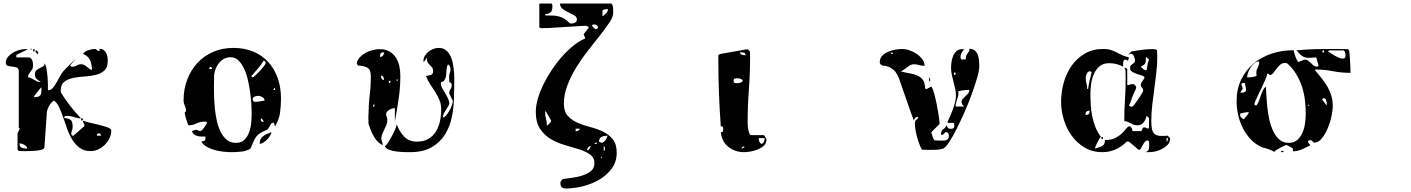

<svg xmlns="http://www.w3.org/2000/svg" viewBox="-20 -840 8040 1094"><path d="M160 -560Q159 -557 156.5 -557Q154 -557 153 -560Q153 -563 157 -563Q161 -563 160 -560ZM453 -153Q465 -147 491.5 -141Q518 -135 545 -128.5Q572 -122 593 -114Q614 -106 614 -97Q614 -74 604 -53Q594 -32 577.5 -15.5Q561 1 540 11Q519 21 497 21Q460 21 435 3Q410 -15 392.5 -43Q375 -71 363 -105Q351 -139 340 -171Q329 -203 317 -229Q305 -255 287 -267Q272 -257 260.5 -237.5Q249 -218 247 -200L233 0Q232 9 215 13.5Q198 18 176.5 19.5Q155 21 135 21Q115 21 108 21L87 20L80 13V-80L93 -107L87 -113V-433Q87 -451 75.5 -455Q64 -459 50 -460.5Q36 -462 24.5 -465Q13 -468 13 -484Q13 -501 24.5 -515Q36 -529 52.5 -539Q69 -549 87.5 -554.5Q106 -560 120 -560H140L73 -527V-513H140Q150 -513 156 -507.5Q162 -502 164.5 -494.5Q167 -487 167.5 -478.5Q168 -470 168 -464Q168 -453 163.5 -445.5Q159 -438 154 -431.5Q149 -425 144.5 -418.5Q140 -412 140 -403V-400Q150 -399 158 -394.5Q166 -390 174 -385.5Q182 -381 190 -377Q198 -373 207 -373H213Q192 -385 185.5 -393Q179 -401 179 -418Q179 -433 188.5 -440.5Q198 -448 209 -453Q220 -458 228 -463.5Q236 -469 233 -480Q241 -471 245 -448Q249 -425 251 -400Q253 -375 253 -353.5Q253 -332 253 -327Q254 -326 257 -326Q270 -326 281 -339Q292 -352 302 -369.5Q312 -387 321.5 -405Q331 -423 340 -433Q344 -438 354.5 -448.5Q365 -459 376.5 -470.5Q388 -482 398.5 -492.5Q409 -503 413 -507L380 -467Q382 -461 385.5 -460.5Q389 -460 393 -460Q407 -460 417.5 -467Q428 -474 443 -474Q453 -474 461.5 -469Q470 -464 477 -458Q484 -452 490.5 -447Q497 -442 504 -442Q504 -472 493.5 -496.5Q483 -521 453 -533Q461 -546 482 -553.5Q503 -561 518 -561Q528 -561 532.5 -555Q537 -549 547 -549V-562Q561 -562 570 -555.5Q579 -549 584.5 -539Q590 -529 592 -517Q594 -505 594 -493Q594 -455 574 -437.5Q554 -420 524.5 -413Q495 -406 460 -404Q425 -402 395.5 -395.5Q366 -389 346 -373.5Q326 -358 326 -323Q326 -316 327 -313Q353 -271 379.5 -237Q406 -203 440 -167Q439 -166 437 -166Q420 -166 401 -173Q382 -180 362 -180Q357 -180 351.5 -178.5Q346 -177 346 -170Q346 -168 347 -167Q375 -165 384.5 -155Q394 -145 394 -117Q394 -106 390 -96.5Q386 -87 386 -76Q386 -74 387 -73Q388 -68 393 -67Q394 -66 397 -66L427 -92Q438 -102 448 -110.5Q458 -119 460 -120L461 -126Q461 -133 457 -138Q453 -143 453 -150ZM173 -547Q168 -547 168 -553.5Q168 -560 173 -560Q178 -560 178 -553.5Q178 -547 173 -547ZM193 -547Q198 -547 198 -540Q198 -533 193 -533Q188 -533 188 -540H187Q182 -540 182 -546.5Q182 -553 187 -553Q192 -553 192 -547ZM216 -343Q215 -343 208 -334.5Q201 -326 193 -316Q185 -306 178.5 -297Q172 -288 172 -286Q188 -286 197 -289Q206 -292 210.5 -298.5Q215 -305 215.5 -316Q216 -327 216 -343ZM447 -153Q442 -153 442 -160Q442 -167 447 -167Q452 -167 452 -160Q452 -153 447 -153ZM555 -67Q555 -80 543 -80Q532 -80 532 -67ZM135 7Q135 -6 119 -14.5Q103 -23 91 -23Q91 -3 104 2Q117 7 135 7Z M1040 -210Q1040 -222 1033 -237.5Q1026 -253 1026 -269Q1026 -331 1046.5 -385.5Q1067 -440 1104 -480.5Q1141 -521 1193.5 -544Q1246 -567 1310 -567Q1374 -567 1424.5 -545.5Q1475 -524 1509.5 -485.5Q1544 -447 1562.5 -394.5Q1581 -342 1581 -280Q1581 -235 1575.5 -196.5Q1570 -158 1547 -120Q1547 -122 1544 -130Q1541 -138 1540 -140Q1540 -141 1537 -141Q1530 -141 1525.5 -135.5Q1521 -130 1517.5 -123Q1514 -116 1510 -109.5Q1506 -103 1500 -100Q1476 -90 1462.5 -81.5Q1449 -73 1440.5 -62Q1432 -51 1425 -34.5Q1418 -18 1407 7Q1383 21 1355 24Q1327 27 1300 27Q1280 27 1255 24.5Q1230 22 1205.5 15.5Q1181 9 1160 -2.5Q1139 -14 1127 -33Q1147 -37 1149 -41.5Q1151 -46 1151 -62Q1140 -62 1128 -62Q1116 -62 1105 -65Q1094 -68 1085.5 -74.5Q1077 -81 1073 -93L1093 -100H1100Q1102 -100 1110 -96.5Q1118 -93 1120 -93Q1126 -93 1132 -99.5Q1138 -106 1143.5 -114Q1149 -122 1153.5 -130Q1158 -138 1160 -140Q1158 -146 1153.5 -146.5Q1149 -147 1144 -147Q1121 -147 1099 -136.5Q1077 -126 1057 -126Q1054 -126 1053 -127Q1051 -132 1047.5 -141Q1044 -150 1041 -160Q1038 -170 1035.5 -180Q1033 -190 1033 -197V-200Q1034 -201 1037 -203.5Q1040 -206 1040 -207ZM1414 -192Q1414 -208 1412.5 -238.5Q1411 -269 1406.5 -305Q1402 -341 1394 -378Q1386 -415 1372.5 -445Q1359 -475 1340 -494.5Q1321 -514 1294 -514Q1274 -514 1257.5 -505.5Q1241 -497 1229 -482.5Q1217 -468 1209.5 -450Q1202 -432 1200 -413L1199 -337Q1199 -317 1200 -286Q1201 -255 1204.5 -220.5Q1208 -186 1215.5 -151.5Q1223 -117 1237 -89Q1251 -61 1272 -43.5Q1293 -26 1324 -26Q1355 -26 1373 -44Q1391 -62 1400 -87.5Q1409 -113 1411.5 -141.5Q1414 -170 1414 -192ZM1494 -480Q1494 -485 1491.5 -489.5Q1489 -494 1483 -494Q1481 -494 1480 -493Q1467 -468 1449 -448.5Q1431 -429 1413 -407Q1413 -400 1420 -400Q1424 -400 1436 -411Q1448 -422 1461 -436Q1474 -450 1484 -463Q1494 -476 1494 -480ZM1188 -447Q1188 -455 1180 -460Q1172 -455 1172 -447ZM1547 -340Q1538 -335 1538 -327H1547ZM1487 -270Q1487 -280 1474.5 -287Q1462 -294 1454 -294Q1443 -294 1431.5 -290Q1420 -286 1420 -273Q1420 -260 1433 -260H1440Q1443 -260 1449.5 -261Q1456 -262 1463.5 -263Q1471 -264 1477.5 -265Q1484 -266 1487 -267ZM1482 -145Q1482 -152 1477 -157.5Q1472 -163 1467 -167Q1466 -164 1466 -160Q1466 -145 1482 -145ZM1460 -23Q1460 -39 1466 -49Q1472 -59 1481.5 -66Q1491 -73 1503 -77.5Q1515 -82 1527 -87Q1522 -65 1501.5 -44.5Q1481 -24 1460 -20Z M2393 -493Q2393 -509 2401 -522.5Q2409 -536 2422 -546Q2435 -556 2450 -561.5Q2465 -567 2480 -567Q2507 -567 2524 -551.5Q2541 -536 2550.5 -512Q2560 -488 2564 -457.5Q2568 -427 2568.5 -397.5Q2569 -368 2568 -341.5Q2567 -315 2567 -299Q2567 -236 2555.5 -177.5Q2544 -119 2515.5 -73.5Q2487 -28 2438.5 -0.5Q2390 27 2317 27Q2305 27 2283 26.5Q2261 26 2238 23Q2215 20 2196.5 13Q2178 6 2173 -7Q2179 -9 2190.5 -26.5Q2202 -44 2213.5 -65.5Q2225 -87 2233 -107Q2241 -127 2240 -133Q2255 -92 2282 -62.5Q2309 -33 2356 -33Q2395 -33 2421.5 -49Q2448 -65 2464 -91Q2480 -117 2487 -150Q2494 -183 2494 -217Q2494 -246 2484 -269.5Q2474 -293 2460.5 -315Q2447 -337 2432 -359Q2417 -381 2407 -407Q2421 -409 2434.5 -413Q2448 -417 2448 -434Q2448 -448 2442 -455.5Q2436 -463 2429 -469.5Q2422 -476 2416.5 -485.5Q2411 -495 2413 -513Q2411 -509 2405 -500Q2399 -491 2393 -487ZM2160 -13Q2142 -22 2129.5 -36Q2117 -50 2108 -66Q2099 -82 2092.5 -99Q2086 -116 2080 -133Q2080 -136 2079.5 -145Q2079 -154 2079 -163.5Q2079 -173 2079 -181.5Q2079 -190 2080 -193Q2080 -247 2086.5 -297Q2093 -347 2093 -401Q2093 -422 2089 -434Q2085 -446 2076 -452.5Q2067 -459 2053 -462Q2039 -465 2020 -467Q2018 -468 2015.5 -473Q2013 -478 2013 -480Q2017 -500 2031.5 -515Q2046 -530 2065 -540Q2084 -550 2105 -555Q2126 -560 2144 -560Q2175 -560 2197.5 -547.5Q2220 -535 2234 -514.5Q2248 -494 2254.5 -467Q2261 -440 2261 -411Q2261 -376 2259 -346.5Q2257 -317 2253 -287Q2249 -257 2243 -223.5Q2237 -190 2230 -147V-224Q2224 -224 2215 -221.5Q2206 -219 2198.5 -214.5Q2191 -210 2185.5 -203.5Q2180 -197 2180 -190Q2180 -181 2183.5 -174Q2187 -167 2187 -157Q2187 -141 2181.5 -128Q2176 -115 2170 -102.5Q2164 -90 2158.5 -77.5Q2153 -65 2153 -50Q2153 -40 2156.5 -33Q2160 -26 2160 -17ZM2168 -542Q2153 -542 2149 -536Q2145 -530 2145 -516Q2157 -516 2162.5 -523.5Q2168 -531 2168 -542ZM2560 -267Q2559 -268 2556 -273.5Q2553 -279 2550 -286Q2547 -293 2544 -299Q2541 -305 2540 -307V-310Q2540 -322 2547 -332Q2554 -342 2554 -354Q2554 -361 2551.5 -365Q2549 -369 2540 -373L2539 -400Q2539 -415 2543 -424.5Q2547 -434 2547 -447Q2547 -464 2533 -473Q2532 -472 2529.5 -467Q2527 -462 2527 -460Q2526 -458 2525 -449.5Q2524 -441 2523.5 -430.5Q2523 -420 2522 -411Q2521 -402 2520 -400Q2513 -382 2508 -378Q2503 -374 2499.5 -374Q2496 -374 2494 -373.5Q2492 -373 2492 -363Q2492 -351 2499.5 -337.5Q2507 -324 2516 -309.5Q2525 -295 2532.5 -279Q2540 -263 2540 -247Q2540 -246 2537.5 -241Q2535 -236 2533 -233Q2527 -222 2515.5 -205Q2504 -188 2504 -171Q2512 -171 2522 -182.5Q2532 -194 2540.5 -209Q2549 -224 2554.5 -239.5Q2560 -255 2560 -264ZM2168 -385Q2168 -393 2164.5 -401Q2161 -409 2151 -409Q2151 -400 2154 -392.5Q2157 -385 2168 -385ZM2247 -387H2240V-380H2247ZM2200 -367Q2205 -367 2205 -373.5Q2205 -380 2200 -380Q2195 -380 2195 -373.5Q2195 -367 2200 -367ZM2113 -247Q2105 -242 2105 -233H2113Z M3460 -820Q3466 -820 3469 -813Q3472 -806 3473 -797Q3474 -788 3474 -779Q3474 -770 3474 -766Q3474 -744 3453 -712.5Q3432 -681 3401 -641.5Q3370 -602 3333.5 -556Q3297 -510 3266 -460Q3235 -410 3214 -356.5Q3193 -303 3193 -249Q3193 -204 3215.5 -179.5Q3238 -155 3271 -140.5Q3304 -126 3343.5 -116Q3383 -106 3416 -90Q3449 -74 3471.5 -46.5Q3494 -19 3494 30Q3494 82 3465.5 120.5Q3437 159 3394 184Q3351 209 3300.5 221.5Q3250 234 3206 234Q3189 234 3181 227Q3173 220 3173 200Q3173 196 3178 189.5Q3183 183 3187 180Q3205 177 3235.5 173.5Q3266 170 3295.5 161Q3325 152 3346 135.5Q3367 119 3367 90Q3367 58 3342.5 40.5Q3318 23 3280.5 11Q3243 -1 3200 -13Q3157 -25 3119.5 -47Q3082 -69 3057.5 -105.5Q3033 -142 3033 -203Q3033 -238 3045 -279Q3057 -320 3077.5 -361.5Q3098 -403 3125.5 -444Q3153 -485 3184 -519.5Q3215 -554 3248 -580.5Q3281 -607 3313 -620Q3314 -621 3314 -623Q3314 -626 3313 -627Q3313 -628 3310 -633.5Q3307 -639 3307 -640Q3306 -641 3306 -644Q3306 -646 3307 -647L3333 -680Q3334 -681 3334 -683Q3334 -686 3333 -687Q3331 -688 3328 -690Q3326 -691 3323.5 -692Q3321 -693 3320 -693H3313Q3308 -693 3291 -692Q3274 -691 3251.5 -689.5Q3229 -688 3203.5 -686.5Q3178 -685 3155.5 -683.5Q3133 -682 3116 -681Q3099 -680 3093 -680H3075Q3074 -680 3070.5 -679.5Q3067 -679 3063 -679.5Q3059 -680 3056 -681.5Q3053 -683 3053 -687V-820H3120Q3124 -820 3125.5 -816.5Q3127 -813 3127.5 -808.5Q3128 -804 3127.5 -800Q3127 -796 3127 -796Q3127 -761 3087 -760V-752Q3109 -752 3127.5 -751.5Q3146 -751 3162.5 -747Q3179 -743 3195 -733.5Q3211 -724 3227 -707Q3230 -706 3237 -706Q3249 -706 3258 -711.5Q3267 -717 3267 -730Q3267 -744 3252 -752.5Q3237 -761 3219 -769.5Q3201 -778 3186 -789Q3171 -800 3171 -820ZM3413 -747Q3423 -753 3433.5 -764Q3444 -775 3444 -788Q3444 -788 3439 -788Q3434 -788 3428.5 -787Q3423 -786 3418 -784.5Q3413 -783 3413 -780ZM3387 -683Q3387 -691 3380.5 -696Q3374 -701 3367 -701Q3363 -701 3359 -700Q3355 -699 3353 -693Q3355 -690 3362.5 -682.5Q3370 -675 3373 -673Q3374 -673 3379.5 -675.5Q3385 -678 3387 -680ZM3120 -153Q3119 -155 3115.5 -161.5Q3112 -168 3107.5 -175.5Q3103 -183 3099 -190Q3095 -197 3093 -200Q3092 -204 3087 -207Q3086 -204 3086 -200Q3086 -180 3091 -163.5Q3096 -147 3096 -124Q3097 -124 3100 -127Q3103 -129 3110.5 -136.5Q3118 -144 3120 -147ZM3260 -107V-92Q3266 -92 3274.5 -95.5Q3283 -99 3283 -107ZM3441 -67Q3424 -67 3409 -61Q3394 -55 3393 -33Q3395 -31 3403 -28.5Q3411 -26 3413 -27Q3422 -30 3431.5 -43.5Q3441 -57 3441 -67ZM3380 -28Q3372 -28 3367 -20H3380ZM3340 -7Q3333 -2 3329 3Q3325 8 3325 16Q3334 16 3339 8Q3344 0 3347 -7ZM3420 20Q3425 18 3426 14.5Q3427 11 3427 7Q3427 2 3426 -1.5Q3425 -5 3420 -7ZM3407 60Q3410 59 3410 56.5Q3410 54 3407 53Q3404 53 3404 57Q3404 61 3407 60Z M4347 -43Q4347 -23 4332.5 -10Q4318 3 4297.5 11.5Q4277 20 4255.5 23.5Q4234 27 4220 27Q4169 27 4131 -2.5Q4093 -32 4087 -87Q4097 -85 4099 -91.5Q4101 -98 4101 -103Q4101 -109 4099 -115.5Q4097 -122 4087 -120Q4080 -216 4076.5 -310.5Q4073 -405 4073 -501V-527L4087 -533L4240 -560L4253 -547L4254 -515Q4254 -421 4247 -329Q4240 -237 4240 -141Q4240 -138 4240.5 -126.5Q4241 -115 4243.5 -102.5Q4246 -90 4250 -80Q4254 -70 4260 -70H4333Q4334 -70 4336.5 -66Q4339 -62 4340 -60Q4341 -58 4343.5 -53Q4346 -48 4347 -47ZM4228 -525Q4228 -538 4218 -540Q4208 -542 4197 -542Q4197 -531 4208.5 -528Q4220 -525 4228 -525ZM4213 -380Q4207 -389 4198 -391.5Q4189 -394 4180 -394Q4171 -394 4165.5 -392Q4160 -390 4160 -380Q4160 -370 4165.5 -368Q4171 -366 4180 -366Q4189 -366 4198 -368.5Q4207 -371 4213 -380ZM4303 -53Q4303 -44 4306.5 -34Q4310 -24 4320 -20Q4330 -24 4333.5 -34Q4337 -44 4337 -53ZM4220 0Q4221 -1 4221 -3Q4221 -6 4220 -7Q4218 -6 4213 -3.5Q4208 -1 4207 0Q4206 1 4206 3Q4206 6 4207 7Z M5473 -560Q5466 -550 5459.5 -539.5Q5453 -529 5453 -516Q5453 -500 5461 -501Q5469 -502 5483 -502Q5483 -518 5486.5 -525Q5490 -532 5493.5 -536.5Q5497 -541 5500.5 -546Q5504 -551 5504 -562Q5523 -562 5534.5 -552Q5546 -542 5551.5 -527Q5557 -512 5558.5 -495Q5560 -478 5560 -463Q5560 -440 5548 -398Q5536 -356 5517.5 -305Q5499 -254 5475.5 -200.5Q5452 -147 5429 -102Q5406 -57 5386 -27Q5366 3 5353 7Q5332 13 5313.5 13.5Q5295 14 5273 14L5233 13Q5225 -2 5217.5 -21.5Q5210 -41 5204.5 -62Q5199 -83 5196 -103.5Q5193 -124 5193 -141Q5193 -151 5201.5 -157Q5210 -163 5213 -173Q5212 -174 5210 -174Q5201 -174 5194.5 -168Q5188 -162 5187 -153Q5182 -166 5170.5 -198Q5159 -230 5146.5 -266.5Q5134 -303 5122.5 -335Q5111 -367 5107 -380Q5092 -423 5074.5 -439Q5057 -455 5041.5 -460Q5026 -465 5013 -466Q5000 -467 4993 -480V-486Q4993 -508 5007 -522.5Q5021 -537 5041.5 -545.5Q5062 -554 5084 -557.5Q5106 -561 5122 -561Q5139 -561 5160.5 -554Q5182 -547 5201.5 -534Q5221 -521 5234.5 -503.5Q5248 -486 5248 -465Q5230 -465 5216 -469.5Q5202 -474 5187 -474Q5177 -474 5167.5 -469Q5158 -464 5149 -457Q5140 -450 5131 -443.5Q5122 -437 5113 -433Q5140 -426 5164.5 -422Q5189 -418 5208.5 -409Q5228 -400 5239.5 -383.5Q5251 -367 5251 -335L5260 -333Q5263 -335 5273.5 -340Q5284 -345 5287 -347Q5296 -334 5304.5 -301.5Q5313 -269 5319.5 -234.5Q5326 -200 5330 -171.5Q5334 -143 5334 -139Q5334 -134 5333 -133L5287 -87Q5286 -86 5287.5 -81.5Q5289 -77 5291 -70.5Q5293 -64 5295.5 -57.5Q5298 -51 5300 -47Q5302 -42 5307 -40L5337 -39Q5345 -39 5354 -39Q5363 -39 5370.5 -41.5Q5378 -44 5382.5 -50Q5387 -56 5387 -67Q5387 -74 5382.5 -80.5Q5378 -87 5370 -87H5367Q5365 -86 5360 -80Q5355 -74 5353 -73L5342 -71Q5342 -87 5345 -93Q5348 -99 5352.5 -102.5Q5357 -106 5362.5 -110Q5368 -114 5373 -127Q5377 -116 5381.5 -111Q5386 -106 5397 -106Q5407 -106 5411.5 -109Q5416 -112 5417 -116.5Q5418 -121 5417 -127.5Q5416 -134 5416 -140H5380V-147Q5385 -159 5393 -176.5Q5401 -194 5408.5 -214.5Q5416 -235 5421.5 -255.5Q5427 -276 5427 -294Q5427 -314 5422.5 -334Q5418 -354 5413 -373.5Q5408 -393 5403.5 -413Q5399 -433 5399 -454Q5399 -468 5401.5 -486.5Q5404 -505 5411 -521.5Q5418 -538 5430.5 -549Q5443 -560 5463 -560ZM5067 -540H5053Q5058 -532 5067 -532ZM5420 -413Q5425 -413 5425 -420Q5425 -427 5420 -427Q5415 -427 5415 -420Q5415 -413 5420 -413ZM5280 -373Q5275 -379 5274 -383Q5273 -387 5273 -393V-400Q5278 -394 5279 -390Q5280 -386 5280 -380ZM5473 -233Q5466 -240 5462.5 -246Q5459 -252 5459 -260Q5459 -270 5466 -277Q5473 -284 5481 -291.5Q5489 -299 5496 -307.5Q5503 -316 5503 -328Q5474 -328 5440 -320Q5442 -307 5440 -296.5Q5438 -286 5434.5 -276Q5431 -266 5428 -255.5Q5425 -245 5425 -233Z M6647 -50Q6647 -30 6634 -16Q6621 -2 6602.5 8Q6584 18 6564 22.5Q6544 27 6530 27H6507Q6523 21 6525.5 11Q6528 1 6528 -12L6527 -33Q6526 -35 6523.5 -37.5Q6521 -40 6520 -40Q6510 -40 6503 -31.5Q6496 -23 6491 -13Q6486 -3 6481 5.5Q6476 14 6470 14Q6468 14 6467 13L6413 -33H6400Q6341 27 6260 27Q6205 27 6161.5 1.5Q6118 -24 6088 -64.5Q6058 -105 6042 -156.5Q6026 -208 6026 -260Q6026 -315 6041 -369Q6056 -423 6086 -465.5Q6116 -508 6161 -534.5Q6206 -561 6267 -561Q6291 -561 6308.5 -555.5Q6326 -550 6341.5 -542Q6357 -534 6373.5 -526Q6390 -518 6413 -513L6407 -493Q6405 -496 6397 -498.5Q6389 -501 6387 -500Q6386 -500 6383 -494.5Q6380 -489 6380 -487Q6379 -484 6379 -473.5Q6379 -463 6380 -460Q6342 -480 6300 -480Q6266 -480 6245 -462Q6224 -444 6212.5 -417.5Q6201 -391 6197 -360.5Q6193 -330 6193 -304Q6193 -274 6195 -241.5Q6197 -209 6203.5 -177Q6210 -145 6222 -115Q6234 -85 6253 -60Q6250 -59 6244.5 -50Q6239 -41 6233.5 -30.5Q6228 -20 6224 -10Q6220 0 6220 3V7Q6234 2 6244.5 -1.5Q6255 -5 6262 -9.5Q6269 -14 6272.5 -21.5Q6276 -29 6276 -42Q6311 -42 6334 -53.5Q6357 -65 6371.5 -79Q6386 -93 6395.5 -105.5Q6405 -118 6413 -120Q6419 -121 6422.5 -117.5Q6426 -114 6428.5 -109.5Q6431 -105 6432 -100.5Q6433 -96 6433 -93H6480Q6484 -93 6485.5 -96.5Q6487 -100 6488.5 -103.5Q6490 -107 6492 -110.5Q6494 -114 6499 -114Q6501 -114 6503.5 -113.5Q6506 -113 6507 -113Q6508 -113 6513.5 -110Q6519 -107 6520 -107Q6522 -107 6524.5 -109.5Q6527 -112 6527 -113V-167L6513 -180Q6508 -157 6495.5 -141.5Q6483 -126 6459 -126Q6448 -126 6439.5 -129.5Q6431 -133 6422.5 -137.5Q6414 -142 6405 -146Q6396 -150 6386 -150Q6386 -213 6390 -272.5Q6394 -332 6394 -395L6393 -440L6387 -453Q6388 -454 6390 -454Q6393 -454 6393 -453L6399 -450Q6401 -449 6403 -447V-355Q6412 -355 6418.5 -358Q6425 -361 6434 -361Q6442 -361 6448 -354.5Q6454 -348 6454 -340Q6454 -337 6450 -328.5Q6446 -320 6441.5 -310Q6437 -300 6432.5 -289.5Q6428 -279 6427 -273Q6426 -269 6421 -256Q6416 -243 6413 -240Q6415 -234 6421 -233Q6427 -232 6431 -232Q6434 -232 6444 -245Q6454 -258 6465 -274Q6476 -290 6485 -305Q6494 -320 6494 -323Q6494 -334 6487 -340.5Q6480 -347 6480 -357Q6480 -366 6488 -376Q6496 -386 6500 -393Q6501 -394 6501 -397Q6501 -405 6488 -409Q6475 -413 6460 -418Q6445 -423 6432 -430.5Q6419 -438 6419 -453Q6419 -462 6423.5 -467Q6428 -472 6433 -475.5Q6438 -479 6442.5 -483Q6447 -487 6447 -496Q6447 -505 6441 -519.5Q6435 -534 6424 -534Q6421 -534 6420 -533Q6418 -533 6413 -530.5Q6408 -528 6407 -527L6427 -547Q6427 -547 6439.5 -549Q6452 -551 6469 -553.5Q6486 -556 6504 -558Q6522 -560 6533 -560H6547Q6555 -560 6561 -559.5Q6567 -559 6573 -553L6574 -517Q6574 -470 6568.5 -424.5Q6563 -379 6557 -333.5Q6551 -288 6545.5 -242Q6540 -196 6540 -149Q6540 -121 6544 -103.5Q6548 -86 6558.5 -77Q6569 -68 6587 -66Q6605 -64 6633 -67L6647 -53ZM6520 -480Q6520 -482 6523.5 -490Q6527 -498 6527 -500Q6526 -501 6521 -506Q6516 -511 6513 -513Q6509 -515 6509 -515Q6509 -501 6508.5 -493Q6508 -485 6505.5 -479.5Q6503 -474 6497 -470Q6491 -466 6480 -460Q6485 -454 6493 -447Q6501 -440 6510 -440H6513ZM6180 -333Q6183 -357 6188.5 -380.5Q6194 -404 6200 -427Q6199 -431 6193 -433Q6193 -434 6190 -434Q6179 -434 6172.5 -420Q6166 -406 6166 -397Q6166 -381 6170.5 -365.5Q6175 -350 6175 -333ZM6189 -209Q6175 -209 6170 -203.5Q6165 -198 6165 -185Q6178 -185 6183.5 -190Q6189 -195 6189 -209ZM6260 -47Q6255 -47 6255 -53.5Q6255 -60 6260 -60Q6265 -60 6265 -53.5Q6265 -47 6260 -47ZM6627 -53V-33Q6633 -35 6634 -42Q6635 -49 6635 -53Z M7667 -553Q7668 -551 7669.5 -533.5Q7671 -516 7672.5 -494.5Q7674 -473 7674.5 -452.5Q7675 -432 7675 -425Q7623 -425 7574 -434.5Q7525 -444 7473 -444V-440Q7493 -416 7511.5 -393Q7530 -370 7544 -345.5Q7558 -321 7566 -293.5Q7574 -266 7574 -234Q7574 -214 7567 -179.5Q7560 -145 7546 -111Q7532 -77 7512 -52Q7492 -27 7467 -27Q7465 -27 7460 -33Q7455 -39 7453 -40L7447 -41Q7444 -41 7438.5 -40Q7433 -39 7433 -33Q7433 -29 7438 -22.5Q7443 -16 7447 -13Q7425 -1 7399 10.5Q7373 22 7347 22V7Q7347 7 7343 4Q7339 1 7334 -2Q7329 -5 7323 -8Q7317 -11 7313 -13Q7313 -14 7310 -14Q7308 -14 7296.5 -9Q7285 -4 7272.5 3Q7260 10 7249.5 17Q7239 24 7240 27Q7238 23 7228.5 18.5Q7219 14 7208 10Q7197 6 7186.5 3.5Q7176 1 7173 0Q7135 -16 7107.5 -45Q7080 -74 7062 -109.5Q7044 -145 7035 -185Q7026 -225 7026 -263Q7026 -332 7052 -386Q7078 -440 7122.5 -477.5Q7167 -515 7226 -534.5Q7285 -554 7351 -554Q7351 -551 7354 -540Q7357 -529 7361.5 -517Q7366 -505 7371 -496Q7376 -487 7380 -487Q7381 -487 7386.5 -490Q7392 -493 7393 -493L7413 -500H7417Q7426 -500 7433.5 -494.5Q7441 -489 7448 -482Q7455 -475 7462.5 -468.5Q7470 -462 7480 -460H7487Q7488 -461 7490.5 -463.5Q7493 -466 7493 -467Q7493 -468 7490 -476.5Q7487 -485 7487 -487L7480 -513Q7456 -511 7440.5 -510.5Q7425 -510 7413.5 -514Q7402 -518 7391.5 -527Q7381 -536 7367 -553Q7427 -559 7478 -560Q7529 -561 7589 -561L7660 -560ZM7520 -540Q7525 -540 7525 -546.5Q7525 -553 7520 -553Q7515 -553 7515 -546.5Q7515 -540 7520 -540ZM7547 -547Q7553 -543 7563.5 -536Q7574 -529 7585.5 -522.5Q7597 -516 7609 -511Q7621 -506 7631 -506Q7641 -506 7644 -511.5Q7647 -517 7647 -527Q7647 -531 7643.5 -542Q7640 -553 7633 -553H7553ZM7155 -490Q7141 -490 7128.5 -480Q7116 -470 7106.5 -456Q7097 -442 7091.5 -426.5Q7086 -411 7086 -399Q7102 -399 7113 -400.5Q7124 -402 7140 -407Q7137 -425 7139 -434.5Q7141 -444 7144.5 -451.5Q7148 -459 7151.5 -467.5Q7155 -476 7155 -490ZM7140 -240Q7149 -252 7154 -266.5Q7159 -281 7164 -296Q7169 -311 7175.5 -324.5Q7182 -338 7193 -347Q7194 -330 7195.5 -299.5Q7197 -269 7200.5 -233.5Q7204 -198 7212 -161Q7220 -124 7234 -94Q7248 -64 7269.5 -45Q7291 -26 7323 -26Q7354 -26 7373 -43.5Q7392 -61 7402.5 -86.5Q7413 -112 7416.5 -141Q7420 -170 7420 -193Q7420 -232 7415 -272Q7410 -312 7397.5 -349Q7385 -386 7364.5 -419.5Q7344 -453 7313 -480L7300 -481Q7285 -481 7273.5 -470.5Q7262 -460 7252.5 -447Q7243 -434 7234.5 -423.5Q7226 -413 7217 -413H7213L7212 -414Q7210 -416 7210 -417L7207 -420H7200Q7200 -409 7189.5 -385.5Q7179 -362 7166.5 -335.5Q7154 -309 7142 -284.5Q7130 -260 7127 -247Q7129 -241 7133 -240ZM7080 -333 7073 -367H7067Q7064 -367 7058.5 -366Q7053 -365 7053 -360Q7053 -358 7056.5 -350Q7060 -342 7060 -340V-333Q7059 -331 7053.5 -323Q7048 -315 7047 -313Q7050 -312 7057 -312Q7064 -312 7072 -316Q7080 -320 7080 -330ZM7540 -247Q7540 -254 7537 -267Q7534 -280 7523 -280H7520Q7517 -279 7513 -273Q7516 -270 7523.5 -260Q7531 -250 7533 -247Q7536 -243 7540 -240ZM7440 -240Q7441 -243 7437 -243Q7433 -243 7433 -240Q7434 -237 7436.5 -237Q7439 -237 7440 -240ZM7095 -201Q7083 -201 7070.5 -198.5Q7058 -196 7047 -193Q7046 -191 7046 -187Q7046 -177 7051.5 -171.5Q7057 -166 7067 -160Q7068 -162 7072 -166.5Q7076 -171 7080.5 -176.5Q7085 -182 7088.5 -186.5Q7092 -191 7093 -193Q7094 -194 7094.5 -197Q7095 -200 7095 -201ZM7280 27V20H7293V27Z"/></svg>

Font: Genkaimincho
Style: Regular
Weight: 800
Designer: Dr. Ken Lunde (project architect, glyph set definition & overall production); Masataka HATTORI \u670D \u90E8 \u6B63 \u8C
Foundry: Adobe Systems Incorporated
Version: Version 1.00